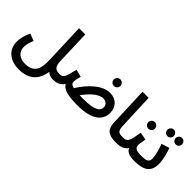

<svg xmlns="http://www.w3.org/2000/svg" viewBox="11 -1523 2553 2553"><g transform="rotate(45 1288.0 -246.5)"><path d="M31 -13C31 151 162 231 308 231C499 231 598 132 621 -34C648 -7 687 5 726 5C769 5 792 -20 792 -54C792 -85 775 -109 736 -109C666 -109 627 -134 624 -238L608 -724H491L512 -152C518 28 475 119 312 119C218 119 147 66 147 -28C147 -72 158 -114 183 -177L82 -216C40 -122 31 -57 31 -13Z M1362 -508C1395 -508 1423 -535 1423 -569C1423 -603 1395 -632 1362 -632C1327 -632 1299 -603 1299 -569C1299 -535 1327 -508 1362 -508Z M1202 17C1474 17 1581 -84 1581 -220C1581 -330 1508 -409 1391 -409C1245 -409 1100 -264 1005 -111C954 -123 942 -144 942 -178C942 -196 950 -232 963 -283L858 -310C819 -155 814 -109 735 -109L725 5C785 5 843 -6 889 -74C924 -16 997 17 1202 17ZM1381 -293C1440 -293 1468 -252 1468 -212C1468 -139 1392 -98 1194 -98C1169 -98 1147 -98 1127 -99C1188 -185 1287 -293 1381 -293Z M1914 5C1957 5 1981 -20 1981 -54C1981 -86 1963 -109 1924 -109C1839 -109 1824 -130 1820 -227L1800 -724H1685L1706 -172C1710 -49 1755 5 1914 5Z M2088 -431C2121 -431 2149 -458 2149 -492C2149 -526 2121 -555 2088 -555C2053 -555 2025 -526 2025 -492C2025 -458 2053 -431 2088 -431Z M1914 5C1979 5 2043 -2 2088 -68C2111 -17 2161 5 2253 5C2296 5 2319 -20 2319 -54C2319 -85 2302 -109 2262 -109C2167 -109 2145 -139 2145 -185C2145 -220 2156 -269 2162 -302L2053 -321C2024 -136 2013 -109 1924 -109Z M2337 -540C2370 -540 2396 -567 2396 -600C2396 -634 2370 -662 2337 -662C2303 -662 2276 -634 2276 -600C2276 -567 2303 -540 2337 -540ZM2493 -540C2526 -540 2552 -567 2552 -600C2552 -633 2526 -661 2493 -661C2459 -661 2432 -633 2432 -600C2432 -567 2459 -540 2493 -540Z M2252 5C2416 5 2519 -35 2519 -199C2519 -276 2491 -381 2466 -448L2354 -413C2380 -340 2407 -247 2407 -192C2407 -121 2373 -109 2262 -109Z"/></g></svg>

Font: Noto Sans Arabic SemCond SemBd
Style: Regular
Weight: 600
Width: 4
Designer: Monotype Design Team, Nadine Chahine, Nizar Qandah and Khaled Hosny
Foundry: Monotype Imaging Inc.
Version: Version 2.012